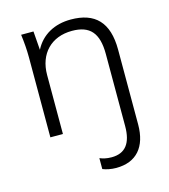

<svg xmlns="http://www.w3.org/2000/svg" viewBox="-109 -597 795 902"><g transform="rotate(-15 288.5 -145.5)"><path d="M83 -389V0H144V-287C144 -390 209 -457 310 -457C397 -457 436 -413 436 -311V40C436 123 404 165 337 165C312 165 295 160 280 154V207C297 214 321 219 345 219C444 219 497 157 497 48V-316C497 -449 436 -510 318 -510C239 -510 175 -475 142 -410L135 -501H75C80 -463 83 -425 83 -389Z"/></g></svg>

Font: Poppy and Pepper Light
Style: Regular
Weight: 300
Designer: Thy Ha
Foundry: Thy Ha
Version: Version 0.001;Glyphs 3.2 (3227)